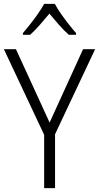

<svg xmlns="http://www.w3.org/2000/svg" viewBox="-20 -967 509 987"><path d="M235 -337 407 -714H469L263 -277V0H207V-274L0 -714H62ZM262 -947Q274 -924 293.5 -896Q313 -868 334 -841.5Q355 -815 371 -797V-788H334Q309 -810 283 -839.5Q257 -869 234 -897Q211 -869 185 -839.5Q159 -810 135 -788H98V-797Q115 -817 136 -843.5Q157 -870 176 -897.5Q195 -925 207 -947Z"/></svg>

Font: Noto Sans Lao Looped SemiCondensed Light
Style: Regular
Weight: 300
Width: 4
Designer: Mark Frömberg, Ben Mitchell
Foundry: The Fontpad Ltd
Version: Version 1.002; ttfautohint (v1.8.4.7-5d5b)